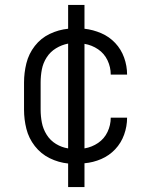

<svg xmlns="http://www.w3.org/2000/svg" viewBox="-20 -653 616 775"><path d="M255 102H321V6Q356 3 388.5 -11Q421 -25 445 -50.5Q469 -76 481 -109.5Q493 -143 493 -178H427Q427 -178 427 -178Q427 -178 427 -178Q427 -148 414 -120.5Q401 -93 376 -76Q351 -59 321 -54V-476Q351 -471 376 -454Q401 -437 414 -409.5Q427 -382 427 -352Q427 -352 427 -352Q427 -352 427 -352H493Q493 -387 481 -420.5Q469 -454 445 -479.5Q421 -505 388.5 -519Q356 -533 321 -537V-633H255V-537Q216 -533 180.5 -516Q145 -499 120.5 -467.5Q96 -436 86.5 -397.5Q77 -359 77 -320V-210Q77 -171 86.5 -133Q96 -95 120.5 -63.5Q145 -32 180.5 -14.5Q216 3 255 7ZM255 -54Q229 -58 206 -72Q183 -86 168.5 -109Q154 -132 149 -158Q144 -184 144 -210V-320Q144 -347 149 -373Q154 -399 168.5 -421.5Q183 -444 206 -458Q229 -472 255 -477Z"/></svg>

Font: Iosevka Sparkle Light
Style: Regular
Weight: 300
Designer: Belleve Invis
Foundry: Belleve Invis
Version: Version 4.5.0; ttfautohint (v1.8.3)